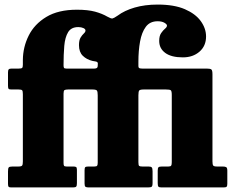

<svg xmlns="http://www.w3.org/2000/svg" viewBox="-20 -820 1022 840"><path d="M15 -16.5V-69.5Q15 -83 18 -87.2Q21 -91.5 34.5 -91.5H60.5Q74 -91.5 77 -96Q80 -100.5 80 -114V-407.5Q80 -421 77 -424.8Q74 -428.5 61 -428.5H29Q19 -428.5 17 -432.2Q15 -436 15 -446V-503.5Q15 -513.5 18.5 -516.8Q22 -520 31.5 -520H62.5Q73.5 -520 76.8 -523Q80 -526 80 -536.5V-557.5Q80.5 -614 105.5 -664.2Q130.5 -714.5 182.8 -746Q235 -777.5 316.5 -777.5Q364.5 -777.5 395.8 -769Q427 -760.5 450 -747Q466 -738 472.2 -739.2Q478.5 -740.5 494.5 -751.5Q524.5 -774 569.2 -787Q614 -800 670 -800Q742 -800 788.8 -779.8Q835.5 -759.5 858.5 -727.5Q881.5 -695.5 881.5 -660.5Q881.5 -619 852.8 -594Q824 -569 780 -569Q729.5 -569 703 -588.5Q676.5 -608 676.5 -641Q676.5 -663 685 -675.2Q693.5 -687.5 702 -694.5Q710.5 -701.5 710.5 -708Q710.5 -714 699.2 -720.5Q688 -727 669.5 -727Q636 -727 618 -702.8Q600 -678.5 592.8 -638.5Q585.5 -598.5 585.5 -550V-532Q585.5 -523.5 589.8 -521.8Q594 -520 602 -520H884Q900 -520 904.8 -516Q909.5 -512 909.5 -495V-114.5Q909.5 -100 912.8 -95.8Q916 -91.5 929.5 -91.5H954Q964.5 -91.5 969.5 -88.8Q974.5 -86 974.5 -73.5V-16Q974.5 -6.5 971.5 -3.2Q968.5 0 958 0H686.5Q675.5 0 672.8 -3.8Q670 -7.5 670 -19V-73.5Q670 -85 673.5 -88.2Q677 -91.5 688.5 -91.5H716.5Q726 -91.5 728.8 -95.2Q731.5 -99 731.5 -110.5V-404.5Q731.5 -422 727 -425.2Q722.5 -428.5 705.5 -428.5H609Q593 -428.5 589.2 -424.2Q585.5 -420 585.5 -403V-110.5Q585.5 -96.5 589 -94Q592.5 -91.5 603 -91.5H630Q640.5 -91.5 644 -87.5Q647.5 -83.5 647.5 -70.5V-19.5Q647.5 -5.5 643.2 -2.8Q639 0 626.5 0H368Q358 0 354 -2.8Q350 -5.5 350 -17V-75Q350 -86 353.2 -88.8Q356.5 -91.5 367 -91.5H392.5Q402 -91.5 404.8 -94.8Q407.5 -98 407.5 -108V-403Q407.5 -419.5 403.8 -424Q400 -428.5 384 -428.5H278.5Q266.5 -428.5 262.2 -425.8Q258 -423 258 -410.5V-107.5Q258 -98 260.2 -94.8Q262.5 -91.5 271.5 -91.5H300Q308.5 -91.5 312.5 -89.5Q316.5 -87.5 316.5 -77.5V-19Q316.5 -7.5 313.5 -3.8Q310.5 0 299.5 0H29Q19.5 0 17.2 -3.5Q15 -7 15 -16.5ZM270.5 -520H393Q407.5 -520 407.5 -531L408 -542.5Q408 -549 399.5 -550.8Q391 -552.5 384.5 -553.5Q359 -559.5 342.2 -576Q325.5 -592.5 325.5 -622.5Q325.5 -644 332.5 -655.5Q339.5 -667 346.8 -673.5Q354 -680 354 -686.5Q354 -693 344.8 -697.2Q335.5 -701.5 322.5 -701.5Q291.5 -701.5 278 -679.2Q264.5 -657 261.2 -619.2Q258 -581.5 258 -535Q258 -526.5 260 -523.2Q262 -520 270.5 -520Z"/></svg>

Font: Besley* Narrow Heavy
Style: Regular
Weight: 800
Width: 4
Designer: Owen Earl
Foundry: indestructible type*
Version: Version 3.000; ttfautohint (v1.8.3)